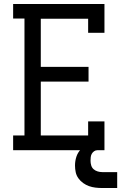

<svg xmlns="http://www.w3.org/2000/svg" viewBox="-20 -755 640 965"><path d="M46 0V-74H103V-662H46V-735H505V-590H423V-661H185V-419H425V-345H185V-74H423V-145H505V0ZM494 190Q477 190 460 188Q443 186 427.5 180.5Q412 175 398 165Q384 155 374 141Q364 127 360.5 110.5Q357 94 357 77Q357 54 364 32.5Q371 11 387 -5Q403 -21 425 -27.5Q447 -34 469 -34V0Q460 0 452.5 5.5Q445 11 441 18.5Q437 26 436 35Q435 44 435 53Q435 65 438.5 76.5Q442 88 450.5 95.5Q459 103 470.5 106.5Q482 110 494 110H569V190Z"/></svg>

Font: Iosevka Slab Extended
Style: Regular
Weight: 400
Width: 7
Monospace: yes
Designer: Belleve Invis
Foundry: Belleve Invis
Version: Version 11.1.1; ttfautohint (v1.8.3)